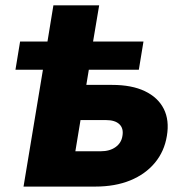

<svg xmlns="http://www.w3.org/2000/svg" viewBox="-20 -689 681 709"><path d="M37.1 -431.6 54.2 -535.6H509.8L492.7 -431.6ZM155.3 -535.6 177.2 -669.4H346.2L323.7 -535.6ZM232.4 -375.5H394Q466.8 -375.5 515.1 -352.3Q563.5 -329.1 584.7 -287.1Q606 -245.1 596.2 -187Q586.9 -129.9 552 -87.9Q517.1 -45.9 461.2 -22.9Q405.3 0 332 0H66.9L155.8 -535.6H325.2L258.3 -130.4H351.6Q385.3 -130.4 406.7 -145.8Q428.2 -161.1 432.1 -187Q437 -214.8 420.9 -230.2Q404.8 -245.6 371.6 -245.6H210.9Z"/></svg>

Font: Inter 20pt ExtraBold
Style: Italic
Weight: 800
Italic angle: -9.3988°
Version: Version 4.001;git-66647c0bb